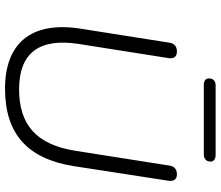

<svg xmlns="http://www.w3.org/2000/svg" viewBox="-77 -793 878 764"><g transform="rotate(90 362.0 -411.0)"><path d="M333 8C514 8 612 -83 641 -265L699 -641C703 -664 693 -676 674 -676C654 -676 642 -666 639 -647L580 -272C555 -115 475 -48 335 -48C192 -48 130 -127 155 -286L211 -641C215 -664 205 -676 185 -676C165 -676 153 -666 150 -647L94 -292C63 -92 156 8 333 8ZM317 -783H595C612 -783 623 -793 623 -810C623 -822 613 -830 597 -830H319C302 -830 292 -820 292 -803C292 -791 301 -783 317 -783Z"/></g></svg>

Font: SN Pro Light
Style: Italic
Weight: 300
Italic angle: -8.99998°
Designer: Tobias Whetton
Foundry: Supernotes
Version: Version 1.001;Glyphs 3.2 (3249)